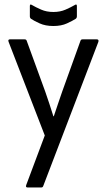

<svg xmlns="http://www.w3.org/2000/svg" viewBox="-20 -829 465 849"><path d="M102 0Q92 0 96 -11L178 -230L18 -644Q14 -655 24 -655H89Q96 -655 98 -649L180 -424Q189 -397 198.5 -369.5Q208 -342 216 -315H218Q227 -342 236.5 -370Q246 -398 255 -424L336 -649Q338 -655 345 -655H408Q418 -655 415 -644L171 -6Q169 0 162 0ZM216 -714Q181 -714 155.5 -725.5Q130 -737 117 -746Q112 -750 112 -757V-802Q112 -813 121 -807Q138 -797 162 -786.5Q186 -776 216 -776Q246 -776 270 -786.5Q294 -797 311 -807Q320 -813 320 -802V-757Q320 -750 315 -746Q301 -737 276 -725.5Q251 -714 216 -714Z"/></svg>

Font: Sofia Sans Cond
Style: Regular
Weight: 400
Width: 3
Designer: Botio Nikoltchev, Ani Petrova
Foundry: lettersoup
Version: Version 4.100; ttfautohint (v1.8.3)